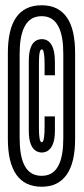

<svg xmlns="http://www.w3.org/2000/svg" viewBox="-20 -701 318 728"><path d="M137.8 7Q106 7 82 -4.4Q58.1 -15.9 42.1 -38.5Q26.1 -61.2 17.9 -95.2Q9.8 -129.3 9.8 -174.2V-500.1Q9.8 -544.1 17.5 -577.8Q25.2 -611.5 40.8 -634.3Q56.4 -657.2 80.6 -669.1Q104.9 -681 137.8 -681Q170.8 -681 194.6 -669.1Q218.3 -657.2 234.1 -634.2Q249.8 -611.2 257.3 -577.5Q264.8 -543.8 264.8 -500.1V-174.2Q264.8 -129.3 256.8 -95.4Q248.9 -61.5 232.8 -38.7Q216.6 -15.9 193.1 -4.4Q169.5 7 137.8 7ZM137.8 -34.4Q152.7 -34.4 165.3 -39Q177.9 -43.6 187.9 -53.9Q198 -64.3 205.2 -80.9Q212.5 -97.6 216.2 -121.4Q220 -145.2 220 -177V-496.5Q220 -528.7 216.2 -552.5Q212.3 -576.2 205.1 -592.9Q197.8 -609.5 187.8 -620Q177.7 -630.4 165.1 -635Q152.5 -639.6 137.8 -639.6Q123 -639.6 110.2 -634.9Q97.5 -630.2 87.3 -619.9Q77.1 -609.6 69.7 -592.9Q62.4 -576.2 58.4 -552.4Q54.5 -528.7 54.5 -496.9V-178.1Q54.5 -145.4 58.4 -121.3Q62.4 -97.2 69.7 -80.5Q77.1 -63.8 87.3 -53.7Q97.5 -43.6 110.2 -39Q123 -34.4 137.8 -34.4ZM138.4 -122.6Q131.5 -122.6 123 -125.6Q114.5 -128.6 106.8 -137.1Q99.1 -145.6 94.2 -162Q89.2 -178.4 89.2 -205.2V-468.4Q89.2 -496.6 94.2 -513.5Q99.1 -530.5 106.9 -538.8Q114.7 -547.2 123.2 -549.9Q131.7 -552.6 138.4 -552.6Q143.6 -552.6 150.2 -551.1Q156.8 -549.6 163.5 -544.8Q170.2 -539.9 175.8 -530.3Q181.4 -520.8 184.8 -505.3Q188.2 -489.8 188.2 -466.5V-415.6H149.1V-453Q149.1 -466.9 148.7 -477.1Q148.2 -487.3 147.2 -494.3Q146.2 -501.3 145 -505.7Q143.7 -510.1 142 -512Q140.4 -513.9 138.4 -513.9Q135.7 -513.9 133.6 -510.7Q131.4 -507.6 130.2 -501Q128.9 -494.5 128.2 -483.4Q127.6 -472.2 127.6 -456.1V-220.2Q127.6 -204.6 128.2 -193.4Q128.9 -182.2 130.2 -175.2Q131.4 -168.2 133.6 -165Q135.7 -161.8 138.4 -161.8Q140.4 -161.8 142 -163.8Q143.7 -165.8 145 -170.2Q146.2 -174.7 147.2 -182Q148.2 -189.4 148.7 -199.7Q149.1 -209.9 149.1 -223.4V-259.6H188.2V-206.5Q188.2 -179 183.1 -162.3Q177.9 -145.6 169.9 -136.9Q161.9 -128.2 153.5 -125.4Q145.1 -122.6 138.4 -122.6Z"/></svg>

Font: Anybody UltraCondensed Thin
Style: Regular
Weight: 100
Width: 1
Designer: Tyler Finck
Foundry: Etcetera Type Company
Version: Version 1.110